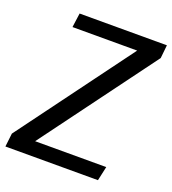

<svg xmlns="http://www.w3.org/2000/svg" viewBox="-150 -825 830 926"><g transform="rotate(20 265.5 -362.5)"><path d="M100 -725H548L541 -657L109 -73H474L458 0H-17L-9 -69L422 -652H90Z"/></g></svg>

Font: Rosario Medium
Style: Italic
Weight: 500
Italic angle: -8.05°
Version: Version 1.201